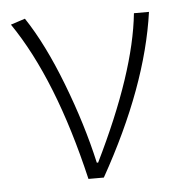

<svg xmlns="http://www.w3.org/2000/svg" viewBox="-42 -532 530 572"><g transform="rotate(-5 222.5 -246.0)"><path d="M200 0Q129 -304 10 -478L53 -492Q107 -411 155 -286.5Q203 -162 229 -46H233Q360 -305 378 -480H423Q392 -260 246 0Z"/></g></svg>

Font: Toshiba Sans Light
Style: Regular
Weight: 300
Designer: Paul D. Hunt
Foundry: Toshiba Corporation
Version: Version 2.020;PS 2.0;hotconv 1.0.86;makeotf.lib2.5.63406